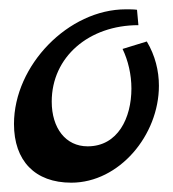

<svg xmlns="http://www.w3.org/2000/svg" viewBox="-20 -386 371 412"><path d="M295 -297 243 -281C255 -256 262 -226 262 -196C262 -133 233 -72 168 -72C121 -72 91 -111 91 -168C91 -264 171 -332 277 -332L274 -365C267 -366 258 -366 250 -366C127 -366 10 -246 10 -120C10 -41 55 6 133 6C236 6 321 -96 321 -202C321 -234 313 -267 295 -297Z"/></svg>

Font: Marck Script
Style: Regular
Weight: 400
Designer: Denis Masharov, Marck Fogel
Foundry: Denis Masharov
Version: Version 1.002